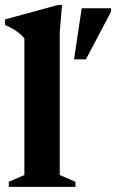

<svg xmlns="http://www.w3.org/2000/svg" viewBox="-21 -732 455 752"><path d="M213 -46.5 274.5 -20V0H13.5V-20L74.5 -46.5V-581.5Q62.5 -596.5 45.2 -608.8Q28 -621 -1 -634V-656L206 -712.5H222L213 -606ZM269 -499.5 299 -699.5H414V-686.5L315.5 -499.5Z"/></svg>

Font: Newsreader Text
Style: Bold
Weight: 700
Designer: Hugues Gentile
Foundry: Production Type
Version: Version 1.001